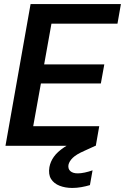

<svg xmlns="http://www.w3.org/2000/svg" viewBox="-20 -720 617 948"><path d="M7 0 131 -700H577L560 -603H234L198 -402H495L478 -308H182L144 -97H470L453 0ZM337 208Q302 208 274 197Q246 186 232 163.5Q218 141 224 105Q229 78 246 54Q263 30 296.5 7.5Q330 -15 385 -38L436 -58L453 -1L396 25Q357 42 339.5 59Q322 76 318 94Q315 114 327.5 125Q340 136 364 136Q379 136 398 132Q417 128 437 121L424 194Q404 200 381.5 204Q359 208 337 208Z"/></svg>

Font: DM Sans 36pt SemiBold
Style: Italic
Weight: 600
Italic angle: -10°
Designer: Colophon Foundry, Jonny Pinhorn
Foundry: Colophon Foundry
Version: Version 4.004;gftools[0.9.30]